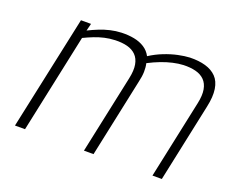

<svg xmlns="http://www.w3.org/2000/svg" viewBox="-90 -649 940 790"><g transform="rotate(20 380.5 -254.5)"><path d="M713 -343 640 0H681L754 -344Q764 -390 759 -422.5Q754 -455 735.5 -474Q717 -493 687.5 -501.5Q658 -510 619 -509Q597 -508 568.5 -502Q540 -496 509.5 -484Q479 -472 451 -454Q440 -475 420.5 -487.5Q401 -500 375.5 -505Q350 -510 320 -509Q295 -508 271.5 -502.5Q248 -497 225.5 -488Q203 -479 181 -468L189 -500H145L38 0H82L174 -433Q197 -444 217.5 -452Q238 -460 259.5 -465Q281 -470 306 -471Q336 -472 359 -466Q382 -460 397 -445Q412 -430 416.5 -405Q421 -380 413 -343L340 0H382L455 -344Q461 -369 461.5 -389Q462 -409 458 -426Q485 -440 510 -449.5Q535 -459 559 -464.5Q583 -470 605 -471Q635 -472 658.5 -466Q682 -460 697 -445Q712 -430 716.5 -405Q721 -380 713 -343Z"/></g></svg>

Font: Advent Pro Light
Style: Italic
Weight: 300
Italic angle: -12°
Version: Version 3.000